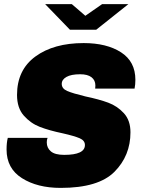

<svg xmlns="http://www.w3.org/2000/svg" viewBox="-20 -906 691 936"><path d="M640 -517Q640 -494 636 -474H444Q445 -481 445 -489Q445 -515 426 -529.5Q407 -544 371 -544Q327 -544 304 -531Q281 -518 281 -497Q281 -474 307.5 -462.5Q334 -451 396 -436Q463 -422 507.5 -405.5Q552 -389 584 -354Q616 -319 616 -261Q616 -147 538 -68.5Q460 10 276 10Q162 10 87 -37.5Q12 -85 12 -177Q12 -211 18 -234H212Q208 -225 208 -212Q208 -185 228 -168Q248 -151 293 -151Q394 -151 394 -199Q394 -221 368.5 -232Q343 -243 286 -256Q219 -270 174 -287.5Q129 -305 96 -342.5Q63 -380 63 -443Q63 -565 152.5 -630.5Q242 -696 388 -696Q500 -696 570 -651Q640 -606 640 -517ZM396 -829 478 -886H606L449 -761H321L200 -886H330Z"/></svg>

Font: Chivo Black Italic
Style: Regular
Weight: 900
Italic angle: -8.05°
Designer: Hector Gatti
Foundry: Omnibus-Type
Version: Version 1.007